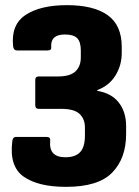

<svg xmlns="http://www.w3.org/2000/svg" viewBox="-20 -529 540 746"><path d="M237 197Q128 197 71.5 157Q15 117 28 18Q30 3 42 3H161Q177 3 175 19Q169 82 234 82Q273 82 291.5 62Q310 42 310 -3V-33Q310 -67 289 -86.5Q268 -106 219 -106H131Q117 -106 117 -120V-218Q117 -232 131 -232H206Q252 -232 273 -251.5Q294 -271 294 -306V-333Q294 -366 280 -380.5Q266 -395 232 -395Q176 -395 179 -347Q181 -333 166 -333H46Q33 -333 31 -349Q22 -433 79.5 -471Q137 -509 240 -509Q344 -509 398.5 -470Q453 -431 453 -347V-323Q453 -275 428.5 -235.5Q404 -196 358 -179V-176Q413 -167 441.5 -130.5Q470 -94 470 -39V-8Q470 86 416 141.5Q362 197 237 197Z"/></svg>

Font: Sofia Sans Black
Style: Regular
Weight: 900
Designer: Botio Nikoltchev, Ani Petrova
Foundry: lettersoup
Version: Version 4.100; ttfautohint (v1.8.3)